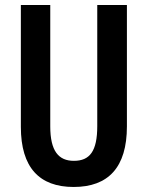

<svg xmlns="http://www.w3.org/2000/svg" viewBox="-20 -734 587 764"><path d="M485 -231V-714H367V-232C367 -132 337 -94 274 -94C213 -94 180 -133 180 -231V-714H63V-229C63 -67 137 10 273 10C411 10 485 -68 485 -231Z"/></svg>

Font: Noto Sans Myanmar UI ExtraCondensed SemiBold
Style: Regular
Weight: 600
Width: 2
Designer: Monotype Design Team
Foundry: Monotype Imaging Inc.
Version: Version 2.103